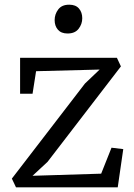

<svg xmlns="http://www.w3.org/2000/svg" viewBox="-20 -797 572 817"><path d="M404 -501 133.5 -494 118.5 -398H65.5V-551H477.5L494.5 -514.5L182.5 -108.5L118.5 -49L410.5 -58L454.5 -168.5L504.5 -162.5L481 0H48L30.5 -37L341.5 -441.5ZM267 -654.5Q240.5 -654.5 226.5 -670.5Q212.5 -686.5 212.5 -711.5Q212.5 -736.5 227.8 -756.8Q243 -777 274 -777H275Q302 -777 316 -760.8Q330 -744.5 330 -719.5Q330 -694.5 314.5 -674.5Q299 -654.5 268 -654.5Z"/></svg>

Font: Merriweather 28pt Light
Style: Regular
Weight: 300
Version: Version 2.100